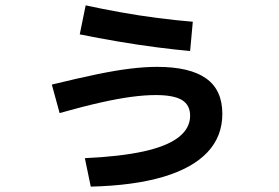

<svg xmlns="http://www.w3.org/2000/svg" viewBox="-20 -642 1040 715"><path d="M296 -53Q427 -59 514 -78Q601 -97 644.5 -130.5Q688 -164 688 -211Q688 -251 657.5 -269.5Q627 -288 560 -288Q520 -288 470.5 -281.5Q421 -275 356 -260.5Q291 -246 202 -221L173 -327Q271 -351 341.5 -365.5Q412 -380 466 -386.5Q520 -393 565 -393Q687 -393 747.5 -350Q808 -307 808 -218Q808 -134 752.5 -75Q697 -16 588 16.5Q479 49 318 53ZM688 -452Q632 -457 562.5 -466Q493 -475 419.5 -487.5Q346 -500 277 -514L299 -622Q359 -609 428 -596.5Q497 -584 567 -575Q637 -566 698 -561Z"/></svg>

Font: M PLUS 2 Thin SemiBold
Style: Regular
Weight: 600
Version: Version 1.001